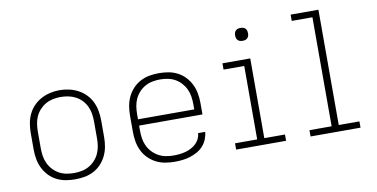

<svg xmlns="http://www.w3.org/2000/svg" viewBox="-72 -935 2243 1143"><g transform="rotate(-10 1050.0 -363.5)"><path d="M300 8Q271 8 242.5 3Q214 -2 188 -15.5Q162 -29 142 -50.5Q122 -72 109.5 -98Q97 -124 92 -152.5Q87 -181 87 -210V-310Q87 -339 92 -367.5Q97 -396 109.5 -422.5Q122 -449 142.5 -470Q163 -491 188.5 -504.5Q214 -518 242.5 -524.5Q271 -531 300 -531Q329 -531 357.5 -524.5Q386 -518 411.5 -504.5Q437 -491 457.5 -470Q478 -449 490.5 -422.5Q503 -396 508 -367.5Q513 -339 513 -310V-210Q513 -181 508 -152.5Q503 -124 490.5 -98Q478 -72 458 -50.5Q438 -29 412 -15.5Q386 -2 357.5 3Q329 8 300 8ZM300 -30Q323 -30 346.5 -34.5Q370 -39 390.5 -50.5Q411 -62 427 -79.5Q443 -97 453 -118.5Q463 -140 466.5 -163.5Q470 -187 470 -210V-310Q470 -334 466.5 -357.5Q463 -381 453 -402.5Q443 -424 426.5 -441.5Q410 -459 389 -470Q368 -481 344.5 -485.5Q321 -490 298 -490Q274 -490 251 -485Q228 -480 208 -468.5Q188 -457 172 -439.5Q156 -422 146.5 -401Q137 -380 133.5 -356.5Q130 -333 130 -310V-210Q130 -187 133.5 -163.5Q137 -140 147 -118.5Q157 -97 173 -79.5Q189 -62 209.5 -50.5Q230 -39 253.5 -34.5Q277 -30 300 -30Z M902 8Q873 8 844 3Q815 -2 789 -15.5Q763 -29 742.5 -50Q722 -71 709.5 -97Q697 -123 692 -152Q687 -181 687 -210V-310Q687 -339 692 -367.5Q697 -396 709.5 -422Q722 -448 742 -469.5Q762 -491 788 -504.5Q814 -518 842.5 -523Q871 -528 900 -528Q929 -528 957.5 -523Q986 -518 1012 -504.5Q1038 -491 1058 -469.5Q1078 -448 1090.5 -422Q1103 -396 1108 -367.5Q1113 -339 1113 -310V-241H730V-210Q730 -186 733.5 -163Q737 -140 747 -118.5Q757 -97 773.5 -79.5Q790 -62 810.5 -50.5Q831 -39 854.5 -34.5Q878 -30 902 -30Q920 -30 938 -32Q956 -34 973.5 -38.5Q991 -43 1007.5 -51.5Q1024 -60 1037.5 -72.5Q1051 -85 1059 -101.5Q1067 -118 1068 -136H1111Q1109 -113 1100 -91Q1091 -69 1075 -51.5Q1059 -34 1038 -22.5Q1017 -11 994.5 -4Q972 3 948.5 5.5Q925 8 902 8ZM730 -279H1070V-310Q1070 -333 1066.5 -356.5Q1063 -380 1053 -401.5Q1043 -423 1027 -440.5Q1011 -458 990.5 -469.5Q970 -481 946.5 -485.5Q923 -490 900 -490Q877 -490 853.5 -485.5Q830 -481 809.5 -469.5Q789 -458 773 -440.5Q757 -423 747 -401.5Q737 -380 733.5 -356.5Q730 -333 730 -310Z M1274 0V-38H1408V-482H1283V-520H1451V-38H1576V0ZM1425 -631Q1417 -631 1409.5 -633Q1402 -635 1396 -641Q1390 -647 1388 -654.5Q1386 -662 1386 -670Q1386 -678 1388 -685.5Q1390 -693 1396 -699Q1402 -705 1409.5 -707Q1417 -709 1425 -709Q1433 -709 1440.5 -707Q1448 -705 1454 -699Q1460 -693 1462 -685.5Q1464 -678 1464 -670Q1464 -662 1462 -654.5Q1460 -647 1454 -641Q1448 -635 1440.5 -633Q1433 -631 1425 -631Z M1724 0V-38H1858V-697H1733V-735H1901V-38H2026V0Z"/></g></svg>

Font: Zed Sans Extralight Extended
Style: Regular
Weight: 200
Width: 7
Designer: Belleve Invis
Foundry: Belleve Invis
Version: Version 1.0.0; ttfautohint (v1.8.4)